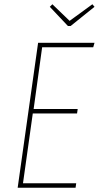

<svg xmlns="http://www.w3.org/2000/svg" viewBox="-20 -882 464 902"><path d="M424 -681 418 -660H178L138 -370H345L342 -349H134L88 -21H338L335 0H63L159 -681ZM414 -862 424 -850 312 -760H299L214 -850L226 -862L307 -784Z"/></svg>

Font: Fira Sans Extra Condensed Thin
Style: Italic
Weight: 250
Width: 3
Italic angle: -8°
Designer: Carrois Corporate & Edenspiekermann AG
Foundry: Carrois Corporate GbR & Edenspiekermann AG
Version: Version 4.203